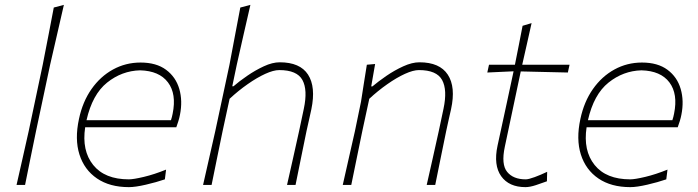

<svg xmlns="http://www.w3.org/2000/svg" viewBox="-20 -760 2867 789"><path d="M48 0Q61 -56.5 72.5 -108Q84 -159.5 98 -221.5L155.5 -493.5Q168 -557.5 179.5 -616.8Q191 -676 201 -729L242.5 -740Q228.5 -678.5 214.5 -618Q200.5 -557.5 186 -494L128 -221Q115.5 -160.5 105 -108.8Q94.5 -57 83 0Z M509.5 9Q431 9 378.8 -26.5Q326.5 -62 306.5 -125Q286.5 -188 304.5 -271Q319.5 -342 356 -394Q392.5 -446 444.5 -474.5Q496.5 -503 557.5 -503Q622.5 -503 662.5 -473.2Q702.5 -443.5 716.8 -394.5Q731 -345.5 719.5 -288Q717.5 -277 713 -262.2Q708.5 -247.5 704.5 -237H330Q315.5 -141 363 -82Q410.5 -23 509.5 -23Q528.5 -23 571.5 -33.2Q614.5 -43.5 662.5 -63L657.5 -23Q622.5 -11 579.2 -1Q536 9 509.5 9ZM555.5 -471Q480.5 -469 420 -420.5Q359.5 -372 335.5 -266H682.5Q687 -279.5 689.5 -293Q706 -374 670.2 -421.5Q634.5 -469 555.5 -471Z M814.5 0Q827.5 -56.5 839 -108Q850.5 -159.5 864.5 -220.5L923 -494Q935 -558 946.2 -616.8Q957.5 -675.5 967.5 -729L1009 -740Q995 -679.5 981.2 -618.8Q967.5 -558 953 -494L934.5 -405.5H939.5Q962.5 -425.5 995.5 -448.2Q1028.5 -471 1064 -487.5Q1099.5 -504 1129.5 -504Q1213 -504 1245.8 -453.5Q1278.5 -403 1259.5 -311Q1255.5 -291 1250.5 -270.2Q1245.5 -249.5 1239.5 -221Q1227 -160.5 1216.5 -108.5Q1206 -56.5 1194.5 0H1159.5Q1172.5 -56.5 1184 -108.5Q1195.5 -160.5 1209 -221L1228.5 -313Q1245 -390.5 1222.8 -431.2Q1200.5 -472 1127.5 -472Q1104 -472 1070 -456.5Q1036 -441 997.8 -414.2Q959.5 -387.5 923.5 -354L894.5 -220Q882 -159.5 871.5 -108Q861 -56.5 849.5 0Z M1388.5 0Q1401.5 -56.5 1413 -108.5Q1424.5 -160.5 1438.5 -221L1463.5 -342Q1469 -378 1475.2 -417Q1481.5 -456 1487.5 -494L1521.5 -497L1505.5 -405H1510.5Q1533.5 -424.5 1567.2 -447.8Q1601 -471 1637.2 -487.5Q1673.5 -504 1703.5 -504Q1787 -504 1820.2 -453.2Q1853.5 -402.5 1833.5 -311Q1829 -290.5 1824.2 -270Q1819.5 -249.5 1813.5 -221Q1801 -160.5 1790.5 -108.5Q1780 -56.5 1768.5 0H1733.5Q1746.5 -56.5 1758 -108.5Q1769.5 -160.5 1783 -221L1802.5 -313Q1819 -390.5 1796.8 -431.2Q1774.5 -472 1701.5 -472Q1678 -472 1644 -456.5Q1610 -441 1571.8 -414.2Q1533.5 -387.5 1497.5 -354L1469 -222Q1456.5 -161.5 1445.8 -109Q1435 -56.5 1423.5 0Z M2139.5 9Q2071.5 9 2039.5 -36Q2007.5 -81 2024.5 -161Q2045 -257 2062.5 -336.5Q2080 -416 2090.5 -467L1982.5 -462L1989.5 -494H2096Q2104.5 -536 2112 -574.5Q2119.5 -613 2127.5 -654L2164.5 -665Q2153.5 -615.5 2145 -578Q2136.5 -540.5 2126 -494H2320.5L2313.5 -462Q2266 -463 2216.8 -464.2Q2167.5 -465.5 2120 -466.5L2054.5 -157Q2039 -84.5 2064 -53.8Q2089 -23 2140.5 -23Q2152 -23 2177.2 -32.2Q2202.5 -41.5 2228.5 -54L2227.5 -15Q2207.5 -7.5 2182.2 0.8Q2157 9 2139.5 9Z M2570 9Q2491.5 9 2439.2 -26.5Q2387 -62 2367 -125Q2347 -188 2365 -271Q2380 -342 2416.5 -394Q2453 -446 2505 -474.5Q2557 -503 2618 -503Q2683 -503 2723 -473.2Q2763 -443.5 2777.2 -394.5Q2791.5 -345.5 2780 -288Q2778 -277 2773.5 -262.2Q2769 -247.5 2765 -237H2390.5Q2376 -141 2423.5 -82Q2471 -23 2570 -23Q2589 -23 2632 -33.2Q2675 -43.5 2723 -63L2718 -23Q2683 -11 2639.8 -1Q2596.5 9 2570 9ZM2616 -471Q2541 -469 2480.5 -420.5Q2420 -372 2396 -266H2743Q2747.5 -279.5 2750 -293Q2766.5 -374 2730.8 -421.5Q2695 -469 2616 -471Z"/></svg>

Font: Commissioner Loud Thin
Style: Italic
Weight: 100
Italic angle: -12°
Designer: Kostas Bartsokas
Foundry: Kostas Bartsokas
Version: Version 1.000; ttfautohint (v1.8.3)